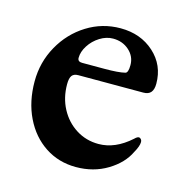

<svg xmlns="http://www.w3.org/2000/svg" viewBox="-74 -496 557 580"><g transform="rotate(15 204.0 -206.0)"><path d="M25 -204Q25 -264 53.5 -315Q82 -366 130 -396Q178 -426 235 -426Q298 -426 340 -388Q382 -350 382 -292Q382 -274 374.5 -265Q367 -256 351 -256H148Q134 -256 128 -248Q122 -240 122 -221Q122 -179 140 -145Q158 -111 189.5 -91Q221 -71 260 -71Q312 -71 360 -114Q368 -122 373 -122Q377 -122 380 -118.5Q383 -115 383 -110Q383 -97 371 -76Q353 -38 310 -12Q267 14 212 14Q158 14 115.5 -14Q73 -42 49 -91.5Q25 -141 25 -204ZM219 -295Q263 -295 283 -300Q292 -302 292 -326Q292 -353 271.5 -371.5Q251 -390 221 -390Q200 -390 180 -377.5Q160 -365 147.5 -345.5Q135 -326 135 -307Q135 -295 149 -295Z"/></g></svg>

Font: EB Garamond SemiBold
Style: Regular
Weight: 600
Designer: Georg Duffner and Octavio Pardo
Foundry: Georg Duffner
Version: Version 1.000